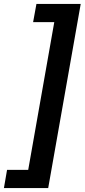

<svg xmlns="http://www.w3.org/2000/svg" viewBox="-92 -760 432 980"><path d="M-72 200 -56 107H52L185 -647H77L94 -740H320L154 200Z"/></svg>

Font: Livvic SemiBold
Style: Italic
Weight: 600
Italic angle: -10°
Designer: Jacques Le Bailly, Baron von Fonthausen
Version: Version 1.001; ttfautohint (v1.8.2)